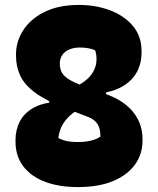

<svg xmlns="http://www.w3.org/2000/svg" viewBox="-20 -740 640 780"><path d="M301 -720Q368 -720 426 -698.5Q484 -677 519.5 -635Q555 -593 555 -533V-527Q555 -481 535 -445.5Q515 -410 476 -388Q437 -366 382 -360L411 -394V-333L265 -378Q323 -402 347.5 -432.5Q372 -463 372 -498V-502Q372 -512 370.5 -520.5Q369 -529 366 -536Q355 -541 339 -544Q323 -547 304 -547Q280 -547 261.5 -539Q243 -531 233 -516.5Q223 -502 223 -481Q223 -461 231 -446Q239 -431 258.5 -418.5Q278 -406 310 -394L407 -359Q450 -344 479 -323.5Q508 -303 525.5 -279Q543 -255 551 -229Q559 -203 559 -176V-169Q559 -114 528.5 -71.5Q498 -29 439.5 -4.5Q381 20 296 20Q220 20 163 -1.5Q106 -23 74.5 -64.5Q43 -106 43 -165V-172Q43 -211 59.5 -244.5Q76 -278 112.5 -300Q149 -322 208 -326L180 -288V-353L326 -310Q288 -292 265 -271Q242 -250 231 -227.5Q220 -205 217 -179Q227 -174 239.5 -170Q252 -166 266.5 -164.5Q281 -163 297 -163Q323 -163 346.5 -168Q370 -173 388 -185Q388 -206 383 -221.5Q378 -237 365.5 -248.5Q353 -260 330 -268L244 -301Q167 -331 123.5 -363Q80 -395 62.5 -432Q45 -469 45 -514V-518Q45 -573 75.5 -619Q106 -665 163 -692.5Q220 -720 301 -720Z"/></svg>

Font: Recursive Monospace Casual Black
Style: Regular
Weight: 900
Version: Version 1.047